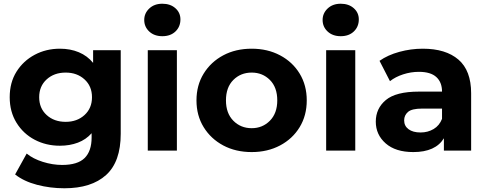

<svg xmlns="http://www.w3.org/2000/svg" viewBox="-20 -807 2614 1029"><path d="M325 202Q249 202 178.5 183.5Q108 165 61 128L123 16Q157 44 209.5 60.5Q262 77 313 77Q396 77 433.5 40Q471 3 471 -70V-93Q441 -59 397.5 -42.5Q354 -26 301 -26Q227 -26 166 -58Q105 -90 68.5 -149Q32 -208 32 -286Q32 -365 68.5 -423Q105 -481 166 -513.5Q227 -546 301 -546Q357 -546 402.5 -527Q448 -508 479 -470V-538H627V-90Q627 60 548.5 131Q470 202 325 202ZM332 -154Q393 -154 433 -190.5Q473 -227 473 -286Q473 -345 433 -381.5Q393 -418 332 -418Q270 -418 230 -381.5Q190 -345 190 -286Q190 -227 230 -190.5Q270 -154 332 -154Z M772 0V-538H928V0ZM850 -613Q807 -613 780 -638Q753 -663 753 -700Q753 -736 780 -761.5Q807 -787 850 -787Q893 -787 920 -763Q947 -739 947 -703Q947 -664 920.5 -638.5Q894 -613 850 -613Z M1329 8Q1243 8 1176.5 -27.5Q1110 -63 1071.5 -125.5Q1033 -188 1033 -269Q1033 -350 1071.5 -412.5Q1110 -475 1176.5 -510.5Q1243 -546 1329 -546Q1414 -546 1481 -510.5Q1548 -475 1586 -412.5Q1624 -350 1624 -269Q1624 -188 1586 -125.5Q1548 -63 1481 -27.5Q1414 8 1329 8ZM1329 -120Q1387 -120 1426.5 -160Q1466 -200 1466 -269Q1466 -339 1426.5 -378.5Q1387 -418 1329 -418Q1270 -418 1230.5 -378.5Q1191 -339 1191 -269Q1191 -200 1230.5 -160Q1270 -120 1329 -120Z M1728 0V-538H1884V0ZM1806 -613Q1763 -613 1736 -638Q1709 -663 1709 -700Q1709 -736 1736 -761.5Q1763 -787 1806 -787Q1849 -787 1876 -763Q1903 -739 1903 -703Q1903 -664 1876.5 -638.5Q1850 -613 1806 -613Z M2359 0V-66Q2314 8 2195 8Q2100 8 2047 -38.5Q1994 -85 1994 -155Q1994 -226 2048 -271Q2102 -316 2225 -316H2349Q2349 -366 2318.5 -394Q2288 -422 2225 -422Q2182 -422 2140.5 -408.5Q2099 -395 2070 -372L2014 -481Q2058 -512 2120 -529Q2182 -546 2246 -546Q2369 -546 2437 -487.5Q2505 -429 2505 -307V0ZM2349 -170V-225H2242Q2187 -225 2166.5 -207Q2146 -189 2146 -162Q2146 -132 2169.5 -114.5Q2193 -97 2234 -97Q2273 -97 2304 -115.5Q2335 -134 2349 -170Z"/></svg>

Font: Montserrat
Style: Bold
Weight: 700
Designer: Julieta Ulanovsky
Foundry: Julieta Ulanovsky
Version: Version 9.000; ttfautohint (v1.8.4.7-5d5b)